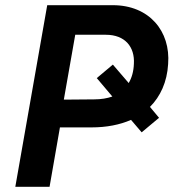

<svg xmlns="http://www.w3.org/2000/svg" viewBox="-20 -720 670 740"><path d="M526 -210 593 -266 558 -308C598 -348 624 -404 628 -473C638 -600 555 -700 415 -700H162L39 0H171L211 -229H333C390 -229 442 -239 485 -258ZM226 -336 270 -586H388C462 -586 500 -539 496 -474C495 -445 488 -420 476 -400L415 -471L353 -419L413 -348C393 -341 370 -337 343 -337Z"/></svg>

Font: Fixel Display 20240404 SemiBold
Style: Italic
Weight: 600
Italic angle: -10°
Designer: AlfaBravo + MacPaw
Foundry: Kyrylo Tkachov, Marchela Mozhyna, Serhii Makarenko, Maria Weinstein, Zakhar Kryvoshyya
Version: Version 1.211;Glyphs 3.2 (3225)